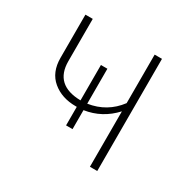

<svg xmlns="http://www.w3.org/2000/svg" viewBox="-122 -645 775 771"><g transform="rotate(30 266.0 -260.0)"><path d="M385 -520H419V0H385V-257Q329 -196 249 -184V-96H219V-182H214Q149 -182 106.5 -217.5Q64 -253 64 -320V-520H98V-324Q98 -214 219 -212V-376H249V-214Q334 -227 385 -295Z"/></g></svg>

Font: Fira Sans UltraLight
Style: Regular
Weight: 200
Designer: Carrois Corporate & Edenspiekermann AG
Foundry: Carrois Corporate GbR & Edenspiekermann AG
Version: Version 4.106;PS 004.106;hotconv 1.0.70;makeotf.lib2.5.58329